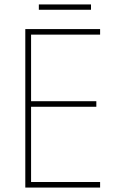

<svg xmlns="http://www.w3.org/2000/svg" viewBox="-20 -845 528 865"><path d="M390 -825H155V-801H390ZM431 0V-25H120V-364H414V-389H120V-689H431V-714H94V0Z"/></svg>

Font: Noto Sans Thai Looped SemiCondensed Thin
Style: Regular
Weight: 100
Width: 4
Designer: Sasikarn Vongin, Ben Mitchell
Foundry: The Fontpad Ltd
Version: Version 1.001